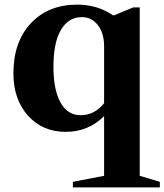

<svg xmlns="http://www.w3.org/2000/svg" viewBox="-20 -560 711 830"><path d="M295 226 430 200V-58Q362 10 264 10Q164 10 101 -60Q38 -130 38 -243Q38 -379 113.5 -459.5Q189 -540 314 -540Q401 -540 468 -494H474L556 -528H584V200L671 226V250H295ZM334 -486Q276 -486 243.5 -431Q211 -376 211 -271Q211 -172 241.5 -117Q272 -62 328 -62Q389 -62 430 -114V-360Q430 -417 403 -451.5Q376 -486 334 -486Z"/></svg>

Font: Libre Caslon Text
Style: Bold
Weight: 700
Designer: Pablo Impallari, Rodrigo Fuenzalida
Foundry: Pablo Impallari, Rodrigo Fuenzalida
Version: Version 1.002